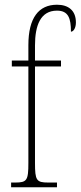

<svg xmlns="http://www.w3.org/2000/svg" viewBox="-20 -792 341 812"><path d="M27 0H221V-20H184C134 -20 128 -29 128 -103V-511H238V-536H128V-600C128 -684 151 -747 221 -747C269 -747 280 -715 280 -658C291 -658 301 -674 301 -697C301 -748 269 -772 221 -772C144 -772 100 -717 100 -601V-536H30V-511H100V-103C100 -29 94 -20 44 -20H27Z"/></svg>

Font: Noto Serif Lao ExtraCondensed Thin
Style: Regular
Weight: 100
Width: 2
Designer: Monotype Design Team
Foundry: Monotype Imaging Inc.
Version: Version 2.003